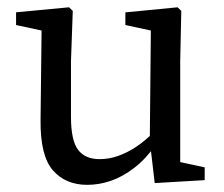

<svg xmlns="http://www.w3.org/2000/svg" viewBox="-20 -501 623 534"><path d="M549.3 0 410.3 8.2 396.6 -108.9 399.7 -431.2 421.3 -411.4 328.7 -431.4V-466.6L473.9 -480.7L484.2 -470.7L481.2 -330.6V-29.7L454.8 -55.9L549.3 -35.6ZM177.4 -330.6V-176.3Q177.4 -110.4 197.1 -84.4Q216.8 -58.4 256.9 -58.4Q282.6 -58.4 307.8 -67.1Q333.1 -75.8 358.3 -92.4Q383.5 -109.1 407.9 -133.8H429.9V-81.9H378L412.9 -97.7Q385.1 -58.4 353.2 -34Q321.3 -9.5 288.7 1.8Q256 13.1 222.5 13.1Q162.3 13.1 127 -27.4Q91.8 -67.9 92.8 -166.9L95.8 -431.2L117.5 -411.4L24.7 -431.4V-466.8L172.1 -480.7L182.4 -470.7Z"/></svg>

Font: Adobe Variable Font Prototype
Style: Regular
Weight: 389
Designer: Frank Grießhammer
Foundry: Adobe
Version: Version 1.004;hotconv 1.0.113;makeotfexe 2.5.65598